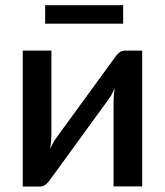

<svg xmlns="http://www.w3.org/2000/svg" viewBox="-20 -700 620 721"><path d="M514 -510V0H406.5V-319.5Q406.5 -330 407.5 -342.5Q408.5 -355 410.5 -368Q405.5 -357 400.8 -347.8Q396 -338.5 390.5 -331L169 -26.5Q163 -17 153 -8.2Q143 0.5 130.5 0.5H65.5V-510H173V-190.5Q173 -180 171.8 -167Q170.5 -154 168.5 -141Q178.5 -164 189 -179L410.5 -483Q416.5 -493 426.5 -501.5Q436.5 -510 449 -510ZM149.5 -680.5H442.5V-611H149.5Z"/></svg>

Font: Lato SemiBold
Style: Regular
Weight: 600
Designer: Lukasz Dziedzic with Adam Twardoch and Botio Nikoltchev
Foundry: tyPoland Lukasz Dziedzic
Version: Version 2.015; 2015-08-06; http://www.latofonts.com/